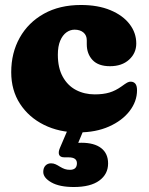

<svg xmlns="http://www.w3.org/2000/svg" viewBox="-20 -517 598 770"><path d="M526.5 -342.5Q526.5 -304 497.8 -277.8Q469 -251.5 421 -251.5Q374.5 -251.5 351.2 -276.2Q328 -301 328 -339.5V-355.5Q328 -375.5 314.5 -386.8Q301 -398 279 -398Q261.5 -398 246.2 -387Q231 -376 221.5 -353.8Q212 -331.5 212 -297.5Q212 -244.5 231.8 -209Q251.5 -173.5 285 -156Q318.5 -138.5 360 -138.5Q394 -138.5 418.5 -145.8Q443 -153 467.5 -170.5Q482.5 -181.5 490.2 -185.8Q498 -190 505 -189.5Q516.5 -189 523 -181Q529.5 -173 529.5 -155Q529.5 -110.5 499.8 -71.8Q470 -33 417 -9.5Q364 14 294 14Q217.5 14 156.5 -16.2Q95.5 -46.5 60.2 -100.8Q25 -155 25 -227.5Q25 -305 59.2 -366Q93.5 -427 156.2 -462Q219 -497 304.5 -497Q373 -497 422.8 -476.2Q472.5 -455.5 499.5 -420.5Q526.5 -385.5 526.5 -342.5ZM257 -9.5H321L285.5 75.5L238.5 65Q251.5 60 267.5 57.8Q283.5 55.5 306.5 55.5Q358 55.5 385.8 77Q413.5 98.5 413.5 138.5Q413.5 181.5 378.2 207.2Q343 233 276 233Q218.5 233 186 214.5Q153.5 196 153.5 172.5Q153.5 156.5 162.2 147.2Q171 138 184.5 138Q194.5 138 202.8 141.8Q211 145.5 219.5 151Q231 158 240 161Q249 164 260.5 164Q288.5 164 288.5 137.5Q288.5 126 280.2 120Q272 114 254.5 114H238.5Q221.5 114 217.2 103.8Q213 93.5 220 77Z"/></svg>

Font: Fraunces SuperSoft 9pt
Style: Regular
Weight: 900
Version: Version 1.000;[b76b70a41]